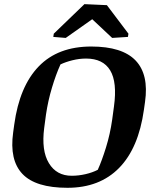

<svg xmlns="http://www.w3.org/2000/svg" viewBox="-20 -896 738 927"><path d="M305.7 10.7Q151.9 10.7 88.4 -56.2Q24.9 -123 43.5 -256.3L48.8 -294.9Q74.2 -479.5 167 -575.4Q259.8 -671.4 420.4 -671.4Q570.3 -671.4 634.8 -603.8Q699.2 -536.1 680.2 -403.8L674.8 -365.7Q648.9 -180.7 554.9 -85Q460.9 10.7 305.7 10.7ZM530.3 -382.3Q546.4 -499 512 -556.2Q477.5 -613.3 395.5 -613.3Q362.8 -613.3 329.6 -605Q296.4 -596.7 272 -585Q250 -536.6 231 -473.1Q211.9 -409.7 202.1 -343.3L193.4 -278.3Q179.2 -168.9 216.1 -108.2Q252.9 -47.4 326.2 -47.4Q359.4 -47.4 393.1 -55.2Q426.8 -63 452.1 -76.2Q471.2 -118.2 491.5 -183.3Q511.7 -248.5 521.5 -317.4ZM597.7 -717.8 521.5 -712.9 425.3 -803.2 297.4 -712.9 237.3 -717.8 239.7 -733.4 387.7 -876 496.1 -871.1 600.1 -733.4Z"/></svg>

Font: Noticia Text
Style: Bold Italic
Weight: 700
Italic angle: -8°
Designer: JM Sole
Foundry: JM Sole
Version: Version 1.003